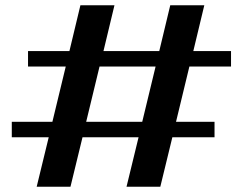

<svg xmlns="http://www.w3.org/2000/svg" viewBox="-20 -704 927 733"><path d="M703 -450 652 -239H799V-180H638L592 9H463L509 -180H295L249 9H120L166 -180H25V-239H180L231 -450H87V-509H245L287 -684H417L375 -509H588L630 -684H760L718 -509H862V-450ZM574 -450H360L309 -239H523Z"/></svg>

Font: Trirong Black
Style: Regular
Weight: 900
Designer: Katatrad Team
Foundry: CadsonDemak
Version: Version 1.001